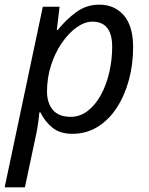

<svg xmlns="http://www.w3.org/2000/svg" viewBox="-42 -565 641 825"><path d="M-22 240 142 -536H214L202 -436H206Q241 -480 285 -512.5Q329 -545 385 -545Q450 -545 490 -499Q530 -453 530 -362Q530 -289 512 -222Q494 -155 460 -102.5Q426 -50 377.5 -20Q329 10 269 10Q215 10 182 -17.5Q149 -45 132 -82H127Q126 -66 122 -37.5Q118 -9 114 9L65 240ZM262 -63Q302 -63 335 -88.5Q368 -114 391.5 -157Q415 -200 427.5 -254Q440 -308 440 -364Q440 -472 355 -472Q322 -472 287.5 -447.5Q253 -423 224 -381Q195 -339 177.5 -285Q160 -231 160 -171Q160 -123 185 -93Q210 -63 262 -63Z"/></svg>

Font: Manna Sans
Style: Italic
Weight: 400
Italic angle: -12°
Designer: Monotype Design Team
Foundry: Monotype Imaging Inc.
Version: Version 2.001.1; ttfautohint (v1.8.2)